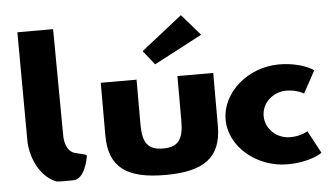

<svg xmlns="http://www.w3.org/2000/svg" viewBox="-56 -932 1774 1040"><g transform="rotate(-5 831.0 -412.5)"><path d="M71.2 -825 73.9 -240C73.4 -154.6 116.5 -41.6 207.6 -3C220.1 2.3 268.1 0 303.4 0C366.9 -0.3 385.8 -115 385.8 -115C388.9 -134 396.3 -128 332.9 -145C269.8 -154.7 269.8 -240 269.8 -240L265.4 -825Z M738.1 -664 799.7 -587 1061.5 -725 961.4 -840ZM497.2 -513H691.9V-269C691.9 -168 721.6 -129 803 -129C884.4 -129 914.1 -168 914.1 -269V-513H1108.8V-226C1108.8 -54 1014.2 15 803 15C591.8 15 497.2 -54 497.2 -226Z M1494.7 -383C1553 -383 1589.3 -359 1589.3 -359L1655.3 -480C1655.3 -480 1591.5 -528 1466.1 -528C1302.2 -528 1153.7 -406 1153.7 -255C1153.7 -105 1303.3 15 1466.1 15C1591.5 15 1655.3 -31 1655.3 -31L1589.3 -154C1589.3 -154 1553 -130 1494.7 -130C1421 -130 1360.5 -186 1360.5 -257C1360.5 -327 1421 -383 1494.7 -383Z"/></g></svg>

Font: Hussar
Style: BdWide
Weight: 700
Foundry: Cannot Into Space Fonts
Version: Version 2.00